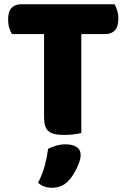

<svg xmlns="http://www.w3.org/2000/svg" viewBox="-20 -626 596 902"><path d="M518 -606Q525 -595 530.5 -577Q536 -559 536 -538Q536 -500 519.5 -483Q503 -466 475 -466H362V-1Q351 2 328 5Q305 8 281 8Q228 8 207.5 -10Q187 -28 187 -75V-466H36Q29 -477 23.5 -495Q18 -513 18 -534Q18 -572 34.5 -589Q51 -606 79 -606ZM302 223Q285 241 265.5 248.5Q246 256 223 256Q185 256 159 233Q180 191 190.5 151.5Q201 112 206 73Q222 65 243.5 58.5Q265 52 287 52Q319 52 339 64Q359 76 359 104Q359 116 353.5 132.5Q348 149 340 165.5Q332 182 322 197.5Q312 213 302 223Z"/></svg>

Font: Baloo Tammudu 2 ExtraBold
Style: Regular
Weight: 800
Designer: Maithili Shingre, Omkar Shende and Ek Type
Foundry: Ek Type
Version: Version 1.640;hotconv 1.0.111;makeotfexe 2.5.65597; ttfautoh